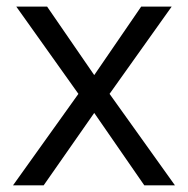

<svg xmlns="http://www.w3.org/2000/svg" viewBox="-20 -555 564 575"><path d="M214.8 -273.9 28.8 -535.2H121.1L262.2 -330.1L402.8 -535.2H494.1L308.1 -273.9L503.9 0H412.1L262.2 -216.8L110.8 0H19Z"/></svg>

Font: f07869316
Style: Regular
Weight: 400
Foundry: Ascender Corporation
Version: Version 1.10